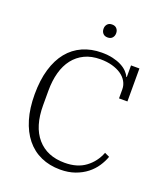

<svg xmlns="http://www.w3.org/2000/svg" viewBox="-159 -994 969 1116"><g transform="rotate(20 325.0 -436.0)"><path d="M344 12Q278 12 224.5 -12Q171 -36 133.5 -82.5Q96 -129 76 -196Q56 -263 56 -349Q56 -437 76 -504.5Q96 -572 133 -617.5Q170 -663 223 -686.5Q276 -710 341 -710Q379 -710 409.5 -703Q440 -696 463 -684Q486 -672 500.5 -657Q515 -642 522 -626H525V-698H577V-494H525V-550Q525 -576 512 -598.5Q499 -621 475.5 -637Q452 -653 419.5 -662Q387 -671 347 -671Q291 -671 249.5 -651Q208 -631 180 -595Q152 -559 138 -508.5Q124 -458 124 -396V-306Q124 -175 185 -104.5Q246 -34 355 -34Q433 -34 483.5 -71.5Q534 -109 557 -169L587 -155Q576 -124 556 -94Q536 -64 506 -40.5Q476 -17 435.5 -2.5Q395 12 344 12ZM341 -804Q322 -804 312 -815.5Q302 -827 302 -843V-845Q302 -861 312 -872.5Q322 -884 341 -884Q360 -884 370 -872.5Q380 -861 380 -845V-843Q380 -827 370 -815.5Q360 -804 341 -804Z"/></g></svg>

Font: IBM Plex Serif Light
Style: Regular
Weight: 300
Designer: Mike Abbink, Paul van der Laan, Pieter van Rosmalen
Foundry: Bold Monday
Version: Version 3.001